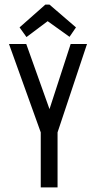

<svg xmlns="http://www.w3.org/2000/svg" viewBox="-20 -814 415 834"><path d="M157 0V-239L19 -623H94L195 -340L287 -623H358L230 -239V0ZM95 -653 65 -695 177 -794H195L310 -695L282 -654L187 -722Z"/></svg>

Font: Inconsolata Condensed Medium
Style: Regular
Weight: 500
Width: 3
Monospace: yes
Designer: Raph Levien, Cyreal, Brenton Simpson
Foundry: Raph Levien, Cyreal, Google
Version: Version 3.100; ttfautohint (v1.8.4.7-5d5b)